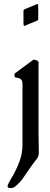

<svg xmlns="http://www.w3.org/2000/svg" viewBox="-20 -764 249 963"><path d="M173.3 -85.4 174.8 0Q174.8 14.2 170.7 22.9Q166.5 31.7 154.5 45.9Q142.6 60.1 116 99.9Q89.4 139.6 80.3 148.9Q71.3 158.2 59.6 168.7Q47.9 179.2 37.1 179.2Q26.4 179.2 22.7 177.5Q19 175.8 18.3 172.9Q17.6 169.9 18.1 166.5Q18.6 163.6 25.4 149.9Q77.1 66.4 88.4 7.8Q92.8 -16.1 92.8 -42V-343.8Q92.8 -359.4 85 -366.2Q77.1 -373 68.4 -373.5Q59.6 -374 56.2 -376.5Q52.7 -378.9 52.7 -386.5Q52.7 -394 53.5 -395Q54.2 -396 56.2 -397.2Q58.1 -398.4 58.6 -398.9L146.5 -463.9Q149.9 -466.3 151.9 -465.1Q153.8 -463.9 163.6 -460.9Q173.3 -458 173.3 -450.2ZM171.9 -708.5V-668.9Q171.9 -664.6 169.7 -662.4Q167.5 -660.2 149.2 -653.3Q130.9 -646.5 121.6 -642.1Q102.1 -632.3 99.9 -634.8Q97.7 -637.2 97.7 -654.3V-709Q97.7 -713.4 99.9 -715.6Q102.1 -717.8 120.4 -724.6Q138.7 -731.4 147.9 -735.8Q167.5 -745.6 169.7 -743.2Q171.9 -740.7 171.9 -708.5Z"/></svg>

Font: Della Respira
Style: Regular
Weight: 500
Version: Version 0.201